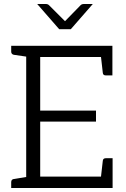

<svg xmlns="http://www.w3.org/2000/svg" viewBox="-20 -940 629 960"><path d="M543 -149V0H36V-29Q36 -43 49 -45L111 -55V-657L49 -666Q36 -669 36 -682V-711H542V-563H509Q495 -563 494 -576L485 -655H181V-387H460V-332H181V-57H485L494 -136Q495 -149 510 -149ZM444 -920 334 -794H276L166 -920H209Q219 -920 225 -914L305 -834L383 -914Q389 -920 400 -920Z"/></svg>

Font: Aleo Light
Style: Regular
Weight: 300
Designer: Alessio Laiso
Foundry: Alessio Laiso
Version: Version 2.000